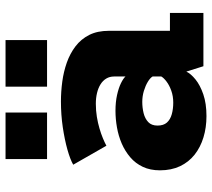

<svg xmlns="http://www.w3.org/2000/svg" viewBox="-56 -695 762 690"><g transform="rotate(-90 325.0 -350.0)"><path d="M252.7 11Q211.7 11 176.4 0.2Q141 -10.5 114.2 -31.6Q87.5 -52.8 72.7 -84Q57.9 -115.3 57.9 -156.3Q57.9 -191.2 70.4 -217.7Q82.9 -244.2 104.8 -262.9Q126.7 -281.6 154.1 -293.5Q181.6 -305.3 211.8 -310.6Q242.1 -316 271.6 -316Q303.1 -316 328.3 -310.4Q353.6 -304.8 370.8 -296.4Q388 -288 395.1 -280.1V-320.6Q395.1 -336.9 387.7 -349.1Q380.3 -361.4 367 -369.7Q353.8 -378 335.9 -382.3Q318.1 -386.6 297.1 -386.6Q272.4 -386.6 250 -382.9Q227.6 -379.2 208.5 -373.5Q189.3 -367.9 173.4 -361.3Q157.6 -354.8 146.3 -348.6L78.1 -467.9Q97.2 -478.8 132.6 -488.8Q167.9 -498.7 212.8 -505.4Q257.6 -512 305.6 -512Q340.6 -512 376.5 -507.2Q412.3 -502.4 445 -490.9Q477.6 -479.4 503.6 -459.6Q529.5 -439.8 544.4 -410.4Q559.3 -380.9 559.3 -339.5V-120.3H623.6V0H432L412.7 -61.4Q405.2 -45.3 384.7 -28.6Q364.2 -11.9 331.1 -0.4Q297.9 11 252.7 11ZM301.3 -108.4Q324.5 -108.4 344 -115.4Q363.6 -122.4 376.9 -132.5Q390.2 -142.6 395.1 -151.4V-182.6Q389.9 -191.4 376 -199.8Q362.1 -208.2 343.1 -214Q324.1 -219.7 303.9 -219.7Q282.9 -219.7 263.3 -214.9Q243.7 -210 231.2 -198.2Q218.7 -186.4 218.7 -164.9Q218.7 -143.4 229.6 -131.1Q240.6 -118.9 259.4 -113.7Q278.3 -108.4 301.3 -108.4ZM98.3 -711.1H265.6V-561.9H98.3ZM358.6 -711.1H525.9V-561.9H358.6Z"/></g></svg>

Font: Trispace Thin
Style: Regular
Weight: 100
Designer: Tyler Finck
Foundry: Etcetera Type Company
Version: Version 1.210